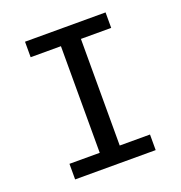

<svg xmlns="http://www.w3.org/2000/svg" viewBox="-128 -816 871 926"><g transform="rotate(-20 307.5 -353.5)"><path d="M101 -706.7H514.4V-627.2H359V-80H514.4V0H101V-80H256.4V-627.2H101Z"/></g></svg>

Font: Fira Code Fixed Retina
Style: Regular
Weight: 450
Monospace: yes
Designer: Carrois Corporate, Edenspiekermann AG, Nikita Prokopov
Foundry: Carrois Corporate, Edenspiekermann AG, Nikita Prokopov
Version: Version 5.002